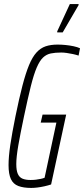

<svg xmlns="http://www.w3.org/2000/svg" viewBox="-20 -915 413 943"><path d="M133 8Q95 8 70 -1.5Q45 -11 33.5 -35.5Q22 -60 22 -104Q22 -145 30.5 -202.5Q39 -260 56 -344Q74 -432 90 -493.5Q106 -555 122.5 -595Q139 -635 159 -657Q179 -679 204 -687.5Q229 -696 263 -696Q281 -696 301.5 -694Q322 -692 341 -688Q360 -684 373 -678L366 -642Q354 -646 338 -649.5Q322 -653 307 -655Q292 -657 281 -657Q251 -657 229.5 -652.5Q208 -648 191.5 -632.5Q175 -617 160.5 -583.5Q146 -550 131.5 -492Q117 -434 98 -344Q80 -259 70 -201.5Q60 -144 60 -109Q60 -78 67.5 -61Q75 -44 90.5 -37.5Q106 -31 130 -31Q144 -31 156.5 -32.5Q169 -34 180.5 -36.5Q192 -39 199 -42L257 -313H180L189 -352H305L231 -9Q216 -4 198 0Q180 4 163.5 6Q147 8 133 8ZM261 -756V-761L323 -895H366V-890L288 -756Z"/></svg>

Font: Saira UltraCondensed ExtraLight
Style: Italic
Weight: 250
Width: 1
Italic angle: -12°
Designer: Hector Gatti with collaboration of the Omnibus-Type team
Foundry: Omnibus-Type
Version: Version 1.101